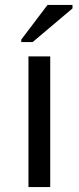

<svg xmlns="http://www.w3.org/2000/svg" viewBox="-20 -756 318 776"><path d="M183 0H95V-528H183ZM112 -586H66V-596L172 -736H273V-722Z"/></svg>

Font: Libra Sans
Style: Regular
Weight: 400
Foundry: Context Ltd
Version: Version 1.002